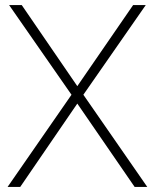

<svg xmlns="http://www.w3.org/2000/svg" viewBox="-20 -740 613 760"><path d="M60 0H10L263 -365L16 -720H66L286 -399L507 -720H557L310 -365L563 0H513L286 -330Z"/></svg>

Font: Manrope Variable Light
Style: Regular
Weight: 200
Designer: Mikhail Sharanda
Foundry: Mikhail Sharanda
Version: Version 4.505